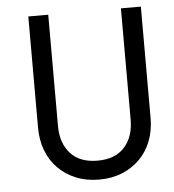

<svg xmlns="http://www.w3.org/2000/svg" viewBox="-50 -724 685 758"><g transform="rotate(-5 293.0 -345.0)"><path d="M90 -678V-237Q90 -188 105.5 -147Q121 -106 150.5 -76Q180 -46 221 -29Q262 -12 313 -12Q364 -12 405 -29Q446 -46 475.5 -76Q505 -106 520.5 -147Q536 -188 536 -237V-678H457V-237Q457 -169 420 -128Q383 -87 313 -87Q243 -87 206 -128Q169 -169 169 -237V-678Z"/></g></svg>

Font: SpinnyJost Regular
Style: Regular
Weight: 400
Version: Version 3.710